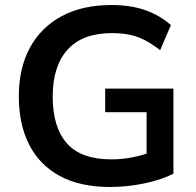

<svg xmlns="http://www.w3.org/2000/svg" viewBox="-20 -735 780 765"><path d="M418 10Q299 10 218 -34Q137 -78 96 -159Q55 -240 55 -351Q55 -463 99 -544.5Q143 -626 225.5 -670.5Q308 -715 424 -715Q501 -715 559 -694.5Q617 -674 661 -635L618 -535Q586 -560 557 -575Q528 -590 497 -596.5Q466 -603 425 -603Q309 -603 249.5 -537.5Q190 -472 190 -350Q190 -228 246.5 -164Q303 -100 424 -100Q465 -100 506.5 -108Q548 -116 588 -131L564 -77V-288H399V-382H671V-43Q622 -18 554 -4Q486 10 418 10Z"/></svg>

Font: Mulish ExtraLight
Style: Regular
Weight: 200
Designer: Vernon Adams
Foundry: Vernon Adams
Version: Version 3.603